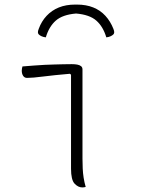

<svg xmlns="http://www.w3.org/2000/svg" viewBox="-20 -816 640 838"><path d="M290 -80Q290 -115 290 -156Q290 -197 290 -241Q290 -285 290 -328.5Q290 -372 290 -413.5Q290 -455 290 -490L285 -494Q250 -491 221 -488Q192 -485 168.5 -482Q145 -479 127.5 -477.5Q110 -476 98 -476Q87 -476 81 -485Q75 -494 75 -508Q75 -513 76 -517.5Q77 -522 78 -526Q105 -528 129 -530Q153 -532 175 -533Q197 -534 217 -534.5Q237 -535 256 -535.5Q275 -536 293 -536Q307 -536 317.5 -534Q328 -532 334 -527Q340 -522 340 -513Q340 -468 340 -418.5Q340 -369 340 -318.5Q340 -268 340 -218.5Q340 -169 340 -124Q340 -101 341 -80.5Q342 -60 345 -40.5Q348 -21 354 0Q350 1 346.5 1.5Q343 2 339 2Q321 2 305.5 -14.5Q290 -31 290 -80ZM312 -757Q253 -752 223.5 -726Q194 -700 180 -653Q170 -654 162 -657.5Q154 -661 149 -666Q146 -669 145.5 -674.5Q145 -680 149 -690Q161 -723 183.5 -747Q206 -771 237 -783.5Q268 -796 308 -796H316Q356 -796 387 -783.5Q418 -771 440 -747Q462 -723 475 -690Q479 -680 478.5 -674.5Q478 -669 475 -666Q470 -661 462 -657.5Q454 -654 444 -653Q430 -700 400.5 -726Q371 -752 312 -757Z"/></svg>

Font: Recursive Monospace Casual Light
Style: Regular
Weight: 300
Version: Version 1.047